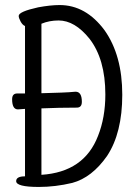

<svg xmlns="http://www.w3.org/2000/svg" viewBox="-20 -732 540 760"><path d="M134 8Q44 8 44 -15Q44 -34 79 -34V-301L51 -299Q28 -299 28 -339Q28 -362 48 -362H79V-629Q69 -633 61.5 -647Q54 -661 54 -669Q54 -686 131 -703Q180 -712 216 -712Q320 -712 394 -612Q464 -513 464 -357Q464 -206 404 -115Q344 -29 266 -8Q199 8 134 8ZM144 -40Q313 -51 368 -194Q397 -267 397 -358Q397 -498 334 -579Q276 -651 212 -651Q175 -651 144 -638V-363Q249 -366 254.5 -367Q260 -368 266 -368Q272 -368 279 -369Q304 -369 304 -329Q304 -306 284 -306Q214 -306 144 -303Z"/></svg>

Font: LXGW WenKai Mono TC
Style: Regular
Weight: 400
Designer: LXGW / Fontworks Inc.
Foundry: LXGW / Fontworks Inc.
Version: Version 1.330